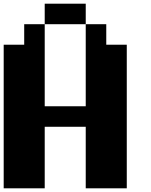

<svg xmlns="http://www.w3.org/2000/svg" viewBox="-20 -1020 818 1040"><path d="M444.4 -888.9H222.2V-1000H444.4ZM444.4 -888.9H555.6V-777.8H666.7V0H444.4V-333.3H222.2V0H0V-777.8H111.1V-888.9H222.2V-444.4H444.4Z"/></svg>

Font: Pixeloid Sans
Style: Bold
Weight: 700
Monospace: yes
Designer: GGBot
Version: 0.3